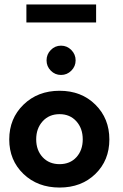

<svg xmlns="http://www.w3.org/2000/svg" viewBox="-20 -830 550 862"><path d="M98.5 -729V-810H411.5V-729ZM208 -605.5Q227 -625 254 -625Q281 -625 300.2 -605.5Q319.5 -586 319.5 -559Q319.5 -532 300.2 -512.8Q281 -493.5 254 -493.5Q227 -493.5 208 -512.8Q189 -532 189 -559Q189 -586 208 -605.5ZM247.5 12Q149 12 85.2 -49.2Q21.5 -110.5 21.5 -204Q21.5 -298 85.5 -360.2Q149.5 -422.5 247.5 -422.5Q345.5 -422.5 408.2 -360.2Q471 -298 471 -204Q471 -110 408.2 -49Q345.5 12 247.5 12ZM247.5 -317.5Q200.5 -317.5 171.5 -285.5Q142.5 -253.5 142.5 -204.5Q142.5 -155.5 171.5 -124.2Q200.5 -93 247.5 -93Q294.5 -93 323 -124.2Q351.5 -155.5 351.5 -204.5Q351.5 -253.5 322.8 -285.5Q294 -317.5 247.5 -317.5Z"/></svg>

Font: League Spartan SemiBold
Style: Regular
Weight: 600
Foundry: The League of Moveable Type
Version: Version 2.002